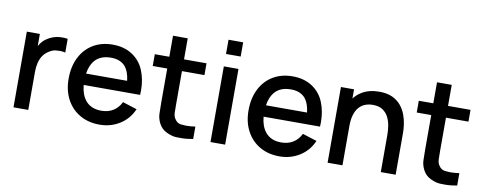

<svg xmlns="http://www.w3.org/2000/svg" viewBox="-63 -1032 3405 1349"><g transform="rotate(10 1639.5 -357.5)"><path d="M70 0V-540H163V-454Q169 -464 176 -473.5Q192 -495.5 213 -509.5Q233.5 -524.5 258.8 -532.8Q284 -541 301 -542Q318 -543 325 -543Q344 -543 361.5 -540V-442Q343 -447 321.5 -447Q312.5 -447 291.5 -445Q270.5 -443 243.5 -425.5Q218 -409 203.2 -385.5Q188.5 -362 182 -333.2Q175.5 -304.5 175.5 -272.5V0Z M686 15Q605.5 15 544.8 -20.2Q484 -55.5 450.2 -118.8Q416.5 -182 416.5 -265.5Q416.5 -354 449.8 -419Q483 -484 542.5 -519.5Q602 -555 681 -555Q763.5 -555 821.5 -516.8Q879.5 -478.5 905.8 -414Q932 -349.5 932 -273Q932 -257 931 -240.5H528.5Q534.5 -173 567 -132.5Q606.5 -83.5 681 -83.5Q730 -83.5 765.8 -105.8Q801.5 -128 821.5 -169.5L924 -137Q892.5 -64.5 828.5 -24.8Q764.5 15 686 15ZM824 -322Q817 -383.5 791 -417.5Q756 -462.5 685 -462.5Q606.5 -462.5 567 -413Q539.5 -378.5 531 -322Z M1352 0Q1307.5 8.5 1265 8.5Q1258.5 8.5 1230.8 7.8Q1203 7 1164.5 -10.5Q1126 -28 1106.5 -65.5Q1089 -99 1087.8 -133.8Q1086.5 -168.5 1086.5 -212.5V-456H983V-540H1086.5V-690H1191.5V-540H1352V-456H1191.5V-217.5Q1191.5 -185 1192.2 -161Q1193 -137 1202.5 -120.5Q1220.5 -89.5 1247.2 -86.5Q1274 -83.5 1290 -83.5Q1318 -83.5 1352 -88.5Z M1475.5 -628.5V-730H1580V-628.5ZM1475.5 0V-540H1580V0Z M1969.5 15Q1889 15 1828.2 -20.2Q1767.5 -55.5 1733.8 -118.8Q1700 -182 1700 -265.5Q1700 -354 1733.2 -419Q1766.5 -484 1826 -519.5Q1885.5 -555 1964.5 -555Q2047 -555 2105 -516.8Q2163 -478.5 2189.2 -414Q2215.5 -349.5 2215.5 -273Q2215.5 -257 2214.5 -240.5H1812Q1818 -173 1850.5 -132.5Q1890 -83.5 1964.5 -83.5Q2013.5 -83.5 2049.2 -105.8Q2085 -128 2105 -169.5L2207.5 -137Q2176 -64.5 2112 -24.8Q2048 15 1969.5 15ZM2107.5 -322Q2100.5 -383.5 2074.5 -417.5Q2039.5 -462.5 1968.5 -462.5Q1890 -462.5 1850.5 -413Q1823 -378.5 1814.5 -322Z M2690.5 0V-265.5Q2690.5 -297 2685.2 -330.2Q2680 -363.5 2665.2 -392Q2650.5 -420.5 2623.8 -438Q2597 -455.5 2554 -455.5Q2526 -455.5 2501 -446.2Q2476 -437 2457.2 -416.5Q2438.5 -396 2427.8 -362.5Q2417 -329 2417 -281V0H2311V-540H2404.5V-475Q2427 -503.5 2458.5 -523Q2510 -554.5 2583 -554.5Q2639 -554.5 2677 -536.5Q2715 -518.5 2738.8 -489.2Q2762.5 -460 2775 -425.5Q2787.5 -391 2792 -358Q2796.5 -325 2796.5 -300V0Z M3235.5 0Q3191 8.5 3148.5 8.5Q3142 8.5 3114.2 7.8Q3086.5 7 3048 -10.5Q3009.5 -28 2990 -65.5Q2972.5 -99 2971.2 -133.8Q2970 -168.5 2970 -212.5V-456H2866.5V-540H2970V-690H3075V-540H3235.5V-456H3075V-217.5Q3075 -185 3075.8 -161Q3076.5 -137 3086 -120.5Q3104 -89.5 3130.8 -86.5Q3157.5 -83.5 3173.5 -83.5Q3201.5 -83.5 3235.5 -88.5Z"/></g></svg>

Font: Cns Manrope SemBd
Style: Regular
Weight: 600
Designer: Mikhail Sharanda
Foundry: Mikhail Sharanda
Version: Version 4.504